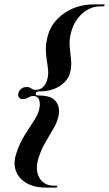

<svg xmlns="http://www.w3.org/2000/svg" viewBox="-20 -744 497 876"><path d="M143 -317.5Q141.5 -308.5 153.5 -308.5Q211 -308.5 231.8 -285Q252.5 -261.5 249 -227Q245 -195 227.5 -163.8Q210 -132.5 189.8 -99Q169.5 -65.5 157 -26.5Q138.5 29.5 159.2 66.2Q180 103 225.5 103H237.5Q242.5 103 241 108Q239.5 112 234.5 112H191Q137 112 101.2 91.5Q65.5 71 52.5 35.8Q39.5 0.5 54.5 -44.5Q70.5 -93 94.2 -130.2Q118 -167.5 137.8 -198Q157.5 -228.5 161 -256.5Q163.5 -277.5 157.2 -291.8Q151 -306 132 -306Q120 -306 108.8 -299Q97.5 -292 84.5 -292Q72 -292 66.2 -300Q60.5 -308 64 -319.5Q67 -331 77 -339Q87 -347 100 -347Q114 -347 122.5 -340.5Q131 -334 143 -334Q163.5 -334 176.5 -347Q189.5 -360 195 -379.5Q201.5 -402 199.5 -423.8Q197.5 -445.5 193.5 -469Q189.5 -492.5 189.2 -520.2Q189 -548 198.5 -582.5Q216 -644.5 273.8 -684.2Q331.5 -724 409.5 -724H453Q458.5 -724 457 -719.5Q456 -715 450 -715H438Q392.5 -715 356 -682.8Q319.5 -650.5 305.5 -600.5Q295 -563.5 298 -531.8Q301 -500 304.2 -470.5Q307.5 -441 299 -410Q289 -375 252 -351Q215 -327 158.5 -327Q145 -327 143 -317.5Z"/></svg>

Font: Fraunces 144pt SemiBold
Style: Italic
Weight: 600
Italic angle: -16°
Version: Version 1.000;[0bf87f6ff]